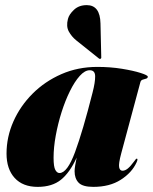

<svg xmlns="http://www.w3.org/2000/svg" viewBox="-20 -719 596 749"><path d="M453 -121Q442 -80 444.8 -66.5Q447.5 -53 458 -53Q468 -53 478.5 -61.5Q489 -70 504.5 -91Q509 -97 510.2 -98.5Q511.5 -100 513.5 -100Q519.5 -100 512.5 -85Q494.5 -45.5 451.2 -17.8Q408 10 344 10Q302.5 10 286.8 -6.2Q271 -22.5 271 -51Q271 -60 273.5 -74.8Q276 -89.5 279 -104Q252.5 -46 218 -18Q183.5 10 127 10Q69 10 37.2 -24.8Q5.5 -59.5 5.5 -120Q5.5 -184.5 32.2 -245Q59 -305.5 107 -353.5Q155 -401.5 219.5 -429.8Q284 -458 359.5 -458Q410 -458 455 -450.8Q500 -443.5 528.2 -434.5Q556.5 -425.5 556.5 -420Q556.5 -414 550 -412.2Q543.5 -410.5 536.5 -408.2Q529.5 -406 527.5 -398ZM189 -103.5Q189 -68.5 195.8 -56.2Q202.5 -44 212 -44Q242.5 -44 272.8 -125.8Q303 -207.5 341 -357.5Q351.5 -398 351.2 -421.5Q351 -445 330 -445Q311 -445 291 -422.8Q271 -400.5 252.8 -363.5Q234.5 -326.5 220.2 -281.5Q206 -236.5 197.5 -190.2Q189 -144 189 -103.5ZM372 -627.5 375 -496.5Q375 -494.5 375 -493.2Q375 -492 373.5 -490.5Q370.5 -488 367 -490L277.5 -561.5Q259.5 -576 248.5 -596Q237.5 -616 245 -645Q249.5 -663 268.8 -681Q288 -699 318.5 -699Q370.5 -699 372 -627.5Z"/></svg>

Font: Fraunces 144pt S000 Black
Style: Italic
Weight: 900
Italic angle: -16°
Version: Version 1.000; ttfautohint (v1.8.3)